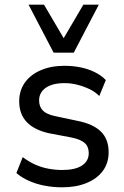

<svg xmlns="http://www.w3.org/2000/svg" viewBox="-20 -791 530 820"><path d="M246 9Q207 9 170.5 2Q134 -5 103 -19Q72 -33 50 -52L77 -120Q102 -101 129.5 -88.5Q157 -76 187 -70.5Q217 -65 246 -65Q301 -65 330 -84Q359 -103 359 -137Q359 -165 341.5 -180.5Q324 -196 284 -204L189 -222Q126 -236 94 -270Q62 -304 62 -358Q62 -404 86 -438Q110 -472 154 -491Q198 -510 256 -510Q290 -510 323 -503.5Q356 -497 384.5 -483Q413 -469 432 -449L404 -381Q385 -400 360 -411.5Q335 -423 308.5 -429.5Q282 -436 256 -436Q204 -436 175.5 -416Q147 -396 147 -362Q147 -335 163.5 -318.5Q180 -302 216 -295L310 -275Q377 -262 410.5 -229.5Q444 -197 444 -141Q444 -95 419.5 -61.5Q395 -28 350 -9.5Q305 9 246 9ZM209 -566 102 -771H168L252 -628L336 -771H402L295 -566Z"/></svg>

Font: Nunitoga
Style: Medium
Weight: 500
Designer: Vernon Adams
Foundry: Vernon Adams
Version: Version 1.0